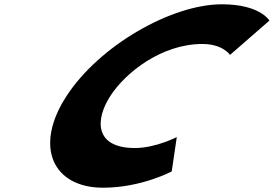

<svg xmlns="http://www.w3.org/2000/svg" viewBox="-20 -860 1276 895"><path d="M609.1 -170C420.1 -170 422.6 -302 494.5 -413C565.8 -523 734.3 -655 923.3 -655C1019.3 -655 1052.2 -604 1052.2 -604L1235.9 -764C1235.9 -764 1193.1 -840 1014.1 -840C780.1 -840 442.7 -648 289.2 -411C136.4 -175 227.3 15 460.3 15C639.3 15 780.5 -61 780.5 -61L804.1 -221C804.1 -221 705.1 -170 609.1 -170Z"/></svg>

Font: Hussar
Style: BdWodka
Weight: 700
Foundry: Cannot Into Space Fonts
Version: Version 2.00